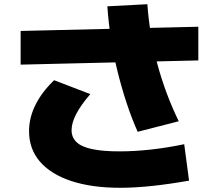

<svg xmlns="http://www.w3.org/2000/svg" viewBox="-20 -827 1040 912"><path d="M551 65Q416 65 319 33Q222 1 170 -59Q118 -119 118 -204Q118 -267 148 -328Q178 -389 237 -446L409 -380Q364 -328 342 -285.5Q320 -243 320 -209Q320 -174 344 -151.5Q368 -129 418.5 -118.5Q469 -108 547 -108Q619 -108 696 -116.5Q773 -125 855 -142L878 31Q788 47 705 56Q622 65 551 65ZM78 -520V-680L922 -700V-540ZM634 -201Q605 -266 581 -339Q557 -412 538 -489Q519 -566 507 -644Q495 -722 490 -797L680 -807Q685 -737 696.5 -666.5Q708 -596 726.5 -526.5Q745 -457 770.5 -388Q796 -319 829 -251Z"/></svg>

Font: M PLUS 1 Black
Style: Regular
Weight: 900
Designer: Coji Morishita
Foundry: UNDERFOREST DESIGN
Version: Version 1.001